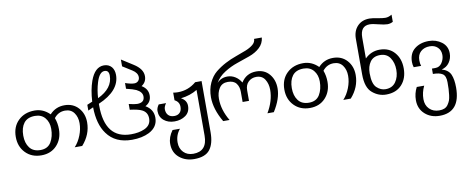

<svg xmlns="http://www.w3.org/2000/svg" viewBox="-81 -1122 4316 1778"><g transform="rotate(-10 2077.5 -233.0)"><path d="M366.2 -227.1Q366.2 -288.1 332.5 -329.1Q298.8 -370.1 237.8 -370.1Q167 -370.1 133.3 -326.2Q100.1 -282.7 100.1 -209Q100.1 -138.7 133.3 -94.7Q167 -49.8 234.9 -49.8Q303.7 -49.8 335 -101.6Q366.2 -153.8 366.2 -227.1ZM704.1 -228Q704.1 -113.3 621.1 -20H550.8Q588.4 -60.5 611.3 -119.1Q633.8 -176.3 633.8 -232.9Q633.8 -290.5 605 -330.1Q575.7 -370.1 521 -370.1Q457.5 -370.1 417 -317.9Q436 -268.1 436 -210.9Q436 -119.1 380.9 -59.6Q325.7 0 234.9 0Q144 0 86.9 -58.6Q29.8 -117.2 29.8 -209Q29.8 -304.2 88.9 -361.8Q148.4 -419.9 243.2 -419.9Q323.7 -419.9 384.8 -358.9Q440.4 -419.9 523.9 -419.9Q604.5 -419.9 654.3 -365.2Q704.1 -310.1 704.1 -228Z M985.8 -617.2Q985.8 -668 944.8 -668Q895.5 -668 867.7 -574.2Q846.7 -505.4 842.8 -430.2Q985.8 -498.5 985.8 -617.2ZM1334 -161.1Q1334 -73.2 1249 -29.8Q1182.1 3.9 1086.9 3.9Q929.7 3.9 852.1 -104Q784.7 -195.3 782.7 -355L733.9 -333V-387.2L783.7 -408.2Q789.6 -516.6 818.8 -599.1Q862.3 -720.2 947.8 -720.2Q992.7 -720.2 1020 -689Q1043.9 -659.2 1043.9 -613.8Q1043.9 -465.3 840.8 -377.9V-360.8Q840.8 -47.9 1086.9 -47.9Q1160.2 -47.9 1211.9 -70.8Q1275.9 -98.6 1275.9 -163.1Q1275.9 -222.2 1225.1 -247.1Q1193.4 -263.7 1112.8 -273.9V-328.1Q1165 -314.9 1190.9 -314.9Q1259.8 -314.9 1259.8 -373Q1259.8 -416 1205.1 -442.9Q1181.2 -454.6 1112.8 -471.2V-524.9Q1166.5 -506.8 1197.8 -506.8Q1219.7 -506.8 1233.9 -521Q1248 -535.2 1248 -557.1Q1248 -597.2 1200.7 -627L1112.8 -682.1V-746.1L1221.7 -676.8Q1305.7 -624 1305.7 -556.2Q1305.7 -500 1258.8 -470.2Q1317.9 -435.1 1317.9 -373Q1317.9 -310.5 1261.7 -280.8Q1334 -238.8 1334 -161.1Z M1814 62Q1814 168 1770.5 224.1Q1727.1 279.8 1623.5 279.8Q1540.5 279.8 1483.9 232.4Q1426.8 184.6 1426.8 103Q1426.8 39.1 1470.7 -20H1540.5Q1496.6 32.7 1496.6 102.1Q1496.6 158.7 1531.2 194.3Q1565.9 230 1622.6 230Q1753.9 230 1753.9 82V-347.2Q1687.5 -306.2 1598.6 -295.9Q1650.9 -268.1 1650.9 -215.8Q1650.9 -156.7 1607.9 -126Q1564.9 -95.2 1503.9 -95.2Q1444.3 -95.2 1404.3 -127.9Q1363.8 -161.1 1363.8 -217.8Q1363.8 -245.1 1385.7 -275.9H1454.6Q1433.6 -245.6 1433.6 -222.2Q1433.6 -186.5 1453.6 -165.5Q1473.1 -145 1509.8 -145Q1543 -145 1562 -165Q1580.6 -184.1 1580.6 -219.2Q1580.6 -266.1 1536.6 -288.1V-359.9Q1557.6 -356 1581.5 -356Q1678.7 -356 1753.9 -419.9H1814Z M2495.6 -231.9Q2495.6 -134.3 2422.9 -20H2362.8Q2425.8 -126.5 2425.8 -230Q2425.8 -287.1 2399.4 -328.6Q2373 -370.1 2318.8 -370.1Q2274.9 -370.1 2244.6 -341.3Q2214.8 -313 2214.8 -262.2V-163.1H2154.8V-259.8Q2154.8 -306.6 2130.4 -338.4Q2106 -370.1 2050.8 -370.1Q1996.6 -370.1 1970.2 -328.6Q1943.8 -287.1 1943.8 -230Q1943.8 -126 2006.8 -20H1946.8Q1873.5 -145.5 1873.5 -256.8Q1873.5 -331.5 1900.9 -390.6Q1928.2 -449.7 1970.7 -484.4Q2014.6 -520 2065.9 -546.9Q2114.3 -572.3 2169.4 -591.8Q2217.8 -608.9 2263.7 -627Q2305.7 -643.6 2334 -667Q2360.8 -689.5 2360.8 -720.2H2433.6Q2427.7 -664.6 2387.2 -627Q2348.1 -590.3 2288.1 -568.8Q2235.8 -549.8 2168.9 -527.3Q2106.4 -506.3 2048.3 -469.7Q1988.3 -432.1 1957.5 -377Q1996.1 -419.9 2056.6 -419.9Q2095.7 -419.9 2129.9 -398.4Q2162.6 -377.9 2184.6 -340.8Q2233.4 -419.9 2327.6 -419.9Q2404.8 -419.9 2450.2 -365.7Q2495.6 -311.5 2495.6 -231.9Z M2891.6 -227.1Q2891.6 -288.1 2857.9 -329.1Q2824.2 -370.1 2763.2 -370.1Q2692.4 -370.1 2658.7 -326.2Q2625.5 -282.7 2625.5 -209Q2625.5 -138.7 2658.7 -94.7Q2692.4 -49.8 2760.3 -49.8Q2829.1 -49.8 2860.4 -101.6Q2891.6 -153.8 2891.6 -227.1ZM3229.5 -228Q3229.5 -113.3 3146.5 -20H3076.2Q3113.8 -60.5 3136.7 -119.1Q3159.2 -176.3 3159.2 -232.9Q3159.2 -290.5 3130.4 -330.1Q3101.1 -370.1 3046.4 -370.1Q2982.9 -370.1 2942.4 -317.9Q2961.4 -268.1 2961.4 -210.9Q2961.4 -119.1 2906.2 -59.6Q2851.1 0 2760.3 0Q2669.4 0 2612.3 -58.6Q2555.2 -117.2 2555.2 -209Q2555.2 -304.2 2614.3 -361.8Q2673.8 -419.9 2768.6 -419.9Q2849.1 -419.9 2910.2 -358.9Q2965.8 -419.9 3049.3 -419.9Q3129.9 -419.9 3179.7 -365.2Q3229.5 -310.1 3229.5 -228Z M3608.4 -210Q3608.4 -275.9 3576.7 -323.2Q3545.4 -370.1 3482.4 -370.1Q3420.4 -370.1 3389.6 -327.1Q3359.4 -284.7 3359.4 -220.2Q3359.4 -120.1 3397.5 -85Q3435.1 -49.8 3479.5 -49.8Q3543.5 -49.8 3576.2 -96.7Q3608.4 -142.6 3608.4 -210ZM3678.2 -210.9Q3678.2 -116.7 3625 -58.6Q3571.8 0 3477.1 0Q3406.2 0 3349.1 -47.9Q3289.1 -96.7 3289.1 -222.2V-557.1Q3289.1 -629.9 3331.1 -674.8Q3373.5 -720.2 3445.3 -720.2Q3468.8 -720.2 3519 -710.4Q3566.9 -701.2 3592.3 -701.2Q3622.6 -701.2 3653.3 -720.2V-652.8Q3628.9 -639.2 3601.1 -639.2Q3572.8 -639.2 3520 -652.8Q3465.8 -667 3437.5 -667Q3349.1 -667 3349.1 -557.1V-361.8Q3407.2 -419.9 3487.3 -419.9Q3576.2 -419.9 3627.4 -360.4Q3678.2 -301.8 3678.2 -210.9Z M4125 47.9Q4125 279.8 3931.2 279.8Q3848.6 279.8 3793.5 230.5Q3737.8 180.7 3737.8 100.1Q3737.8 35.6 3767.1 -20H3836.9Q3808.1 39.6 3808.1 102.1Q3808.1 159.7 3842.8 194.3Q3878.4 230 3935.1 230Q3963.9 230 3983.9 221.7Q4004.9 212.9 4018.1 193.8Q4031.2 174.8 4038.6 155.8Q4045.4 137.2 4049.3 105Q4053.7 66.9 4054.2 48.8Q4055.2 16.6 4055.2 -13.2Q4055.2 -73.2 4025.9 -92.8Q3996.1 -112.8 3935.1 -112.8V-163.1H3966.8Q4006.3 -163.1 4028.8 -196.3Q4052.2 -231 4052.2 -271Q4052.2 -315.4 4023.9 -342.8Q3995.6 -370.1 3950.2 -370.1Q3897.9 -370.1 3865.2 -340.3Q3833 -311 3833 -257.8Q3833 -227.1 3840.8 -205.1H3771Q3763.2 -230 3763.2 -254.9Q3763.2 -335.4 3815.4 -377.4Q3868.2 -419.9 3949.2 -419.9Q4018.6 -419.9 4070.3 -380.9Q4122.1 -341.8 4122.1 -273.9Q4122.1 -225.6 4095.7 -188Q4069.8 -150.9 4022.9 -139.2Q4085 -121.1 4105 -74.7Q4125 -27.8 4125 47.9Z"/></g></svg>

Font: Miedinger*
Style: Book
Weight: 400
Version: Version 001.000